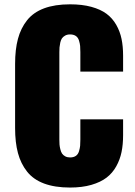

<svg xmlns="http://www.w3.org/2000/svg" viewBox="-20 -842 617 875"><path d="M299.3 12.7Q230 12.7 180.9 -5.6Q131.8 -23.9 103.3 -60.1Q74.7 -96.2 61.8 -144.5Q48.8 -192.9 48.8 -258.3V-550.8Q48.8 -616.7 61.8 -665Q74.7 -713.4 103.3 -749.5Q131.8 -785.6 180.9 -804Q230 -822.3 299.3 -822.3Q354.5 -822.3 396.5 -810.8Q438.5 -799.3 465.6 -779.1Q492.7 -758.8 509.8 -728.8Q526.9 -698.7 533.9 -664.6Q541 -630.4 541 -588.4V-515.6H346.2V-604.5Q346.2 -622.1 345.2 -632.6Q344.2 -643.1 340.1 -657Q335.9 -670.9 325.7 -678Q315.4 -685.1 299.3 -685.1Q286.1 -685.1 276.6 -679.7Q267.1 -674.3 262.2 -667Q257.3 -659.7 254.6 -647.5Q252 -635.3 251.2 -626Q250.5 -616.7 250.5 -604V-205.6Q250.5 -192.9 251.2 -183.3Q252 -173.8 254.9 -161.9Q257.8 -149.9 262.7 -142.3Q267.6 -134.8 277.1 -129.6Q286.6 -124.5 299.3 -124.5Q315.4 -124.5 325.7 -131.6Q335.9 -138.7 340.1 -152.8Q344.2 -167 345.2 -177.5Q346.2 -188 346.2 -205.6V-298.3H541V-226.1Q541 -183.6 533.9 -149.2Q526.9 -114.7 509.8 -84Q492.7 -53.2 465.6 -32.5Q438.5 -11.7 396.5 0.5Q354.5 12.7 299.3 12.7Z"/></svg>

Font: Oswald
Style: Heavy
Weight: 800
Designer: Vernon Adams
Foundry: Vernon Adams
Version: 3.0; ttfautohint (v0.95) -l 8 -r 50 -G 200 -x 0 -w "G" -W -c